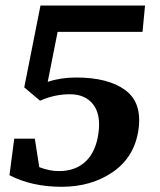

<svg xmlns="http://www.w3.org/2000/svg" viewBox="-20 -681 593 711"><path d="M261.7 -394Q380.4 -394 443.8 -347.4Q507.3 -300.8 492.7 -200.2Q478 -99.6 398.4 -44.4Q318.8 10.7 208.5 10.7Q97.7 10.7 15.1 -32.2L32.7 -167.5H108.9L125.5 -62Q163.1 -47.4 197.8 -47.4Q259.8 -47.4 297.6 -83.5Q335.4 -119.6 344.7 -188.5Q354 -257.3 324.7 -294.7Q295.4 -332 238.8 -332Q182.1 -332 128.4 -308.1L69.8 -357.4L129.9 -660.6H517.1L507.8 -563H193.4L156.7 -377.9Q205.1 -394 261.7 -394Z"/></svg>

Font: NoticiaText-BoldItalic
Style: Bold Italic
Weight: 700
Italic angle: -8°
Designer: JM Sole
Foundry: JM Sole
Version: Version 1.003